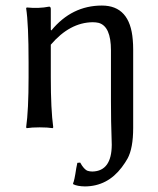

<svg xmlns="http://www.w3.org/2000/svg" viewBox="-20 -459 570 692"><path d="M163.1 -180.2Q163.1 -64 171.9 0L169.9 2.9Q151.9 0 123 0Q94.2 0 76.2 2.9L74.2 0Q83 -62 83 -180.2V-234.9Q83 -373 74.2 -429.2L76.2 -432.1Q120.1 -427.7 157.2 -435.1Q162.6 -435.1 163.1 -427.2Q163.1 -425.8 163.1 -424.8V-352.1L165 -349.1Q238.8 -439 347.2 -439Q448.7 -439 458.5 -315.4Q460 -298.8 460 -280.8V2Q460 75.7 439.5 112.8Q431.6 127 418.9 144Q367.2 212.4 286.1 212.9Q258.8 212.4 244.1 205.1L243.2 202.1Q248 193.8 254.9 147Q256.8 135.3 258.8 127.9L269 127Q282.7 151.9 295.9 156.7Q303.7 159.2 313 159.2Q382.3 157.7 382.8 63Q382.8 58.6 382.3 44.4Q379.9 -18.1 379.9 -96.2V-277.8Q379.9 -363.8 335.9 -376.5Q325.7 -378.9 314 -378.9Q231.4 -377.9 163.1 -297.9Z"/></svg>

Font: Linux Biolinum O
Style: Regular
Weight: 400
Designer: Philipp H. Poll
Foundry: Philipp H. Poll
Version: Version 1.0.4